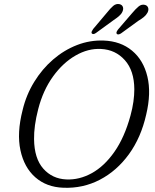

<svg xmlns="http://www.w3.org/2000/svg" viewBox="-20 -912 763 947"><path d="M491 -712Q575 -709 631.2 -662.2Q687.5 -615.5 707 -534.2Q726.5 -453 701 -346.5Q675.5 -233.5 615.8 -151.2Q556 -69 472.5 -25.5Q389 18 292 14Q209.5 11 154.2 -37.5Q99 -86 80.8 -171Q62.5 -256 91.5 -369Q109.5 -444.5 148.8 -508.2Q188 -572 242 -618.5Q296 -665 359.8 -689.8Q423.5 -714.5 491 -712ZM307 -27Q371 -24 432.8 -58Q494.5 -92 544.2 -163Q594 -234 623.5 -341.5Q633.5 -378 638 -410.5Q642.5 -443 642.5 -471.5Q642 -563.5 595.8 -615.2Q549.5 -667 478.5 -670.5Q415 -674 352.8 -638.2Q290.5 -602.5 241.5 -534.8Q192.5 -467 168.5 -374Q157.5 -331.5 152.5 -294.5Q147.5 -257.5 148 -226Q149 -130.5 193.5 -80.2Q238 -30 307 -27ZM507 -849Q524 -870.5 538.2 -882.8Q552.5 -895 569.5 -891.5Q582 -888.5 586 -878Q590 -867.5 583.5 -853.5Q578 -842 566.5 -832.2Q555 -822.5 540 -812.5L453.5 -749.5Q439.5 -739.5 432.5 -747.5Q430 -751.5 432.5 -757Q435 -762.5 439.5 -769ZM631 -846.5Q649 -868 663.5 -880Q678 -892 694.5 -888Q706.5 -885 710.5 -874.2Q714.5 -863.5 707.5 -849.5Q701 -837.5 689.5 -828Q678 -818.5 662.5 -809.5L576.5 -747Q561.5 -738 555.5 -745.5Q553 -750 555.5 -755.5Q558 -761 563 -767.5Z"/></svg>

Font: Fraunces 72pt S100 Light
Style: Italic
Weight: 300
Italic angle: -16°
Version: Version 1.000; ttfautohint (v1.8.3)